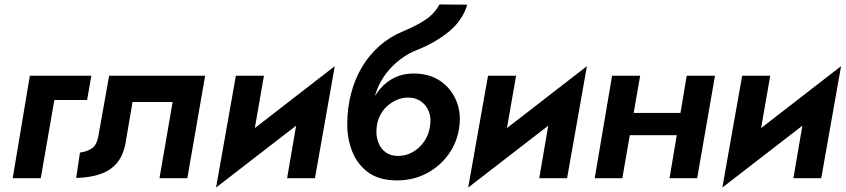

<svg xmlns="http://www.w3.org/2000/svg" viewBox="-20 -800 3797 862"><path d="M114 -460 37 0H163L224 -351H371L390 -460Z M901 -460H470L421 -186Q414 -148 392 -133.5Q370 -119 339 -115L322 -1Q388 -3 433.5 -19.5Q479 -36 506.5 -70Q534 -104 544 -160L575 -342H755L696 0H821Z M1447 -342 1483 -503 986 -118 950 42ZM1165 -460H1039L950 42L1101 -93ZM1483 -503 1332 -368 1269 0H1394Z M1812 -362Q1846 -362 1870.5 -344.5Q1895 -327 1906 -297.5Q1917 -268 1910 -230Q1905 -195 1884.5 -165Q1864 -135 1833.5 -117.5Q1803 -100 1767 -100Q1734 -100 1712.5 -115.5Q1691 -131 1680.5 -155.5Q1670 -180 1670 -208L1539 -241Q1539 -176 1562 -118.5Q1585 -61 1634 -25.5Q1683 10 1762 10Q1835 10 1895 -21.5Q1955 -53 1994 -107.5Q2033 -162 2042 -230Q2051 -297 2027 -351.5Q2003 -406 1954.5 -438Q1906 -470 1837 -470ZM1616 -231 1670 -208Q1670 -245 1682.5 -273.5Q1695 -302 1716 -321.5Q1737 -341 1761.5 -351.5Q1786 -362 1812 -362L1837 -470Q1790 -470 1752.5 -452Q1715 -434 1687.5 -402Q1660 -370 1642 -326Q1624 -282 1616 -231ZM1539 -241 1665 -209 1656 -314Q1657 -357 1672.5 -397Q1688 -437 1715 -472Q1742 -507 1778.5 -534.5Q1815 -562 1858 -578Q1937 -610 1996.5 -659Q2056 -708 2078 -779L1953 -780Q1931 -739 1891 -712Q1851 -685 1791 -660Q1732 -636 1685 -595Q1638 -554 1605.5 -499.5Q1573 -445 1556 -379.5Q1539 -314 1539 -241Z M2579 -342 2615 -503 2118 -118 2082 42ZM2297 -460H2171L2082 42L2233 -93ZM2615 -503 2464 -368 2401 0H2526Z M2729 -193H3083L3100 -293H2746ZM3063 -460 2986 0H3110L3190 -460ZM2728 -460 2650 0H2774L2854 -460Z M3720 -342 3756 -503 3259 -118 3223 42ZM3438 -460H3312L3223 42L3374 -93ZM3756 -503 3605 -368 3542 0H3667Z"/></svg>

Font: Jost SemiBold
Style: Italic
Weight: 600
Italic angle: -5°
Version: Version 3.710